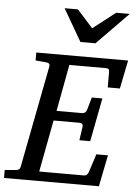

<svg xmlns="http://www.w3.org/2000/svg" viewBox="-75 -962 716 1008"><g transform="rotate(5 282.5 -458.0)"><path d="M-15.1 0V-42L43 -46.9Q64 -48.3 66.9 -65.9L170.9 -604Q174.3 -622.6 151.9 -624L96.2 -628.9V-670.9H580.1L549.8 -521H485.8V-602.1Q485.8 -612.8 481.9 -616.9Q478 -621.1 466.8 -621.1H274.9L229 -375H362.8Q382.3 -375 388.2 -394L407.2 -460.9H462.9L418.9 -231.9H361.8L372.1 -303.2Q375 -323.2 353 -323.2H217.8L166 -49.8H400.9Q411.6 -49.8 417.2 -55.4Q422.9 -61 425.8 -69.8L457 -166H518.1L484.9 0ZM567.4 -915.5 401.4 -746.1H322.3L224.1 -915.5H294.4L377.4 -823.2L496.1 -915.5Z"/></g></svg>

Font: Charis
Style: Italic
Weight: 400
Italic angle: -11°
Designer: Walt Agee, Miriam Martin, Annie Olsen, Victor Gaultney, Lorna Priest, Alan Ward, Bob Hallissy, Martin Hosken, Sharon Cor
Foundry: SIL Global
Version: Version 7.000